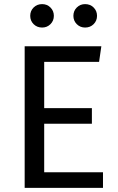

<svg xmlns="http://www.w3.org/2000/svg" viewBox="-20 -914 575 934"><path d="M462 -613H195V-388H427V-312H195V-76H481V0H100V-689H473ZM242 -837Q242 -813 225.5 -796.5Q209 -780 185 -780Q160 -780 143.5 -796.5Q127 -813 127 -837Q127 -861 143.5 -877.5Q160 -894 185 -894Q209 -894 225.5 -877.5Q242 -861 242 -837ZM452 -837Q452 -813 435.5 -796.5Q419 -780 394 -780Q370 -780 353.5 -796.5Q337 -813 337 -837Q337 -861 353.5 -877.5Q370 -894 394 -894Q419 -894 435.5 -877.5Q452 -861 452 -837Z"/></svg>

Font: FiraGO
Style: Regular
Weight: 400
Designer: bBox Type
Foundry: bBox Type GmbH
Version: Version 1.001;April 20, 2020;FontCreator 12.0.0.2555 64-bit